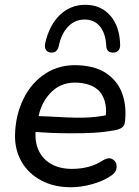

<svg xmlns="http://www.w3.org/2000/svg" viewBox="-20 -766 575 795"><path d="M42.2 -207.5Q44.1 -288.4 76.9 -356.1Q109.7 -423.8 169.1 -461.9Q228.4 -500 305.4 -495.8Q381 -491.9 426 -458.5Q471 -425.1 487.8 -373.7Q504.5 -322.2 497.4 -261.9Q495.4 -244.7 484.5 -237.4Q473.5 -230.1 456.1 -226.8Q413 -219 369.7 -216.3Q326.4 -213.7 270.4 -214.2Q233.4 -214 193.1 -215.7Q152.9 -217.5 107.8 -220.6L120.1 -285.8Q147.6 -284.5 179.8 -283.8Q264 -278.3 320.4 -278.7Q376.8 -279.2 434.7 -291.8L417 -277.9Q425.8 -340.3 398.3 -379.5Q370.8 -418.7 303.8 -423.6Q238.3 -427.8 195.9 -388Q153.5 -348.1 140.3 -286.9L131.7 -249.5Q120.5 -196.5 135.4 -154.6Q150.3 -112.7 187.4 -89.7Q224.4 -66.7 277.8 -66.7Q313.3 -66.7 345.6 -75Q377.9 -83.3 406.3 -102.1Q429.7 -116.4 446.4 -106.5Q463.2 -96.5 462.9 -75.1Q462.6 -53.7 441.4 -39.4Q407.8 -16.2 361.9 -3.5Q316 9.3 272.9 9.3Q203.5 9.3 150.7 -18.9Q97.9 -47 69.4 -96.3Q41 -145.7 42.2 -207.5ZM167.4 -588.3Q184.6 -662.9 228.4 -704.5Q272.1 -746.1 333.3 -746.1Q397 -746.1 436.3 -701.8Q475.6 -657.5 477.4 -581.5Q478.1 -567.3 471.7 -558.7Q465.4 -550.1 451.8 -548.5Q438.1 -546.9 429.4 -553.6Q420.6 -560.3 420 -574.9Q417.5 -627.7 394 -656.4Q370.5 -685.1 330.4 -685.1Q290.7 -685.1 262.3 -656.1Q233.9 -627.1 222.8 -573.5Q219.9 -560.5 211.5 -553.7Q203 -546.9 189.8 -548.5Q175.5 -550.1 169.5 -560.6Q163.5 -571 167.4 -588.3Z"/></svg>

Font: SN Pro Thin
Style: Italic
Weight: 200
Italic angle: -9°
Designer: Tobias Whetton
Foundry: Supernotes
Version: Version 1.003;Glyphs 3.3 (3324)